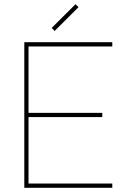

<svg xmlns="http://www.w3.org/2000/svg" viewBox="-20 -890 617 910"><path d="M337.9 -870.1 352.1 -856 238.8 -743.2 225.1 -757.8ZM512.2 -20V0H95.2V-689.9H512.2V-669.9H115.2V-355H464.8V-335H115.2V-20Z"/></svg>

Font: Genome Thin
Style: Regular
Weight: 250
Designer: Alfredo Marco Pradil
Version: Version 1.001